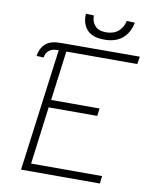

<svg xmlns="http://www.w3.org/2000/svg" viewBox="-93 -926 804 996"><g transform="rotate(10 309.5 -428.5)"><path d="M122 -632Q106 -621 101 -594L64 -596Q71 -640 99 -663Q124 -684 176 -684L592 -685L586 -645H212L178 -384H433L428 -344H172L133 -41H507L502 -1H87L172 -645Q153 -645 142 -642Q131 -639 122 -632ZM278 -856 320 -854Q320 -821 339 -800Q358 -779 397 -779Q437 -779 462 -800.5Q487 -822 493 -856L536 -854Q525 -799 489.5 -769.5Q454 -740 395 -740Q332 -740 303.5 -771.5Q275 -803 278 -856Z"/></g></svg>

Font: Bellota Light
Style: Italic
Weight: 300
Italic angle: -7.5°
Designer: Kemie Guaida
Foundry: Kemie Guaida
Version: Version 4.001